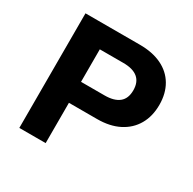

<svg xmlns="http://www.w3.org/2000/svg" viewBox="-156 -864 1026 1023"><g transform="rotate(30 357.5 -352.5)"><path d="M87 0V-705H422Q500 -705 556 -678Q612 -651 642 -600Q672 -549 672 -479Q672 -409 642 -357Q612 -305 556 -276.5Q500 -248 422 -248H249V0ZM249 -377H394Q452 -377 482.5 -401.5Q513 -426 513 -477Q513 -527 483 -552Q453 -577 394 -577H249Z"/></g></svg>

Font: Nunito Sans 8pt ExtraBold
Style: Regular
Weight: 800
Version: Version 3.101;gftools[0.9.27]